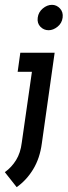

<svg xmlns="http://www.w3.org/2000/svg" viewBox="-25 -593 280 794"><path d="M59 -375 48 -296H107L65 -3Q60 39 41.5 69Q23 99 -5 119L44 181Q85 152 112.5 106.5Q140 61 148 0L201 -375ZM131 -520Q128 -497 142 -482.5Q156 -468 176 -468Q195 -468 213 -482.5Q231 -497 234 -520Q237 -543 223 -558Q209 -573 190 -573Q170 -573 152 -558Q134 -543 131 -520Z"/></svg>

Font: Josefin Slab Thin
Style: Bold Italic
Weight: 700
Italic angle: -12°
Version: Version 2.000